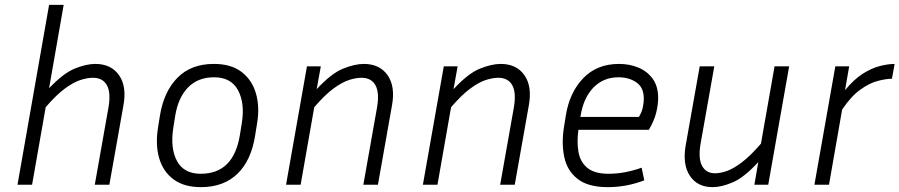

<svg xmlns="http://www.w3.org/2000/svg" viewBox="-20 -760 3701 790"><path d="M362 -440Q340 -440 311.5 -431Q283 -422 247.5 -396Q212 -370 168 -319L112 0H52L182 -740H242L182 -397Q241 -459 288 -478Q335 -497 372 -497Q437 -497 469.5 -451Q502 -405 488 -327L430 0H370L426 -316Q437 -378 420 -409Q403 -440 362 -440Z M1038 -254 1030 -204Q1014 -100 957 -45Q900 10 807 10Q737 10 694 -22Q651 -54 635 -109Q619 -164 630 -234L638 -284Q654 -383 710 -440Q766 -497 860 -497Q931 -497 974 -464Q1017 -431 1033 -376Q1049 -321 1038 -254ZM975 -254Q988 -335 959.5 -388.5Q931 -442 861 -442Q794 -442 753.5 -400Q713 -358 701 -284L693 -234Q680 -149 708.5 -97Q737 -45 806 -45Q941 -45 967 -204Z M1467 -440Q1445 -440 1416.5 -431Q1388 -422 1352.5 -396Q1317 -370 1273 -319L1217 0H1157L1243 -487H1300L1283 -393Q1343 -458 1391.5 -477.5Q1440 -497 1477 -497Q1542 -497 1574.5 -451Q1607 -405 1593 -327L1535 0H1475L1531 -316Q1542 -378 1525 -409Q1508 -440 1467 -440Z M2030 -440Q2008 -440 1979.5 -431Q1951 -422 1915.5 -396Q1880 -370 1836 -319L1780 0H1720L1806 -487H1863L1846 -393Q1906 -458 1954.5 -477.5Q2003 -497 2040 -497Q2105 -497 2137.5 -451Q2170 -405 2156 -327L2098 0H2038L2094 -316Q2105 -378 2088 -409Q2071 -440 2030 -440Z M2631 -18Q2558 10 2481 10Q2400 10 2357 -23.5Q2314 -57 2302 -112.5Q2290 -168 2300 -234L2308 -284Q2323 -379 2379.5 -438Q2436 -497 2527 -497Q2570 -497 2606.5 -482Q2643 -467 2665.5 -436Q2688 -405 2688 -357Q2688 -331 2680.5 -298.5Q2673 -266 2650 -226H2360Q2353 -177 2360 -135.5Q2367 -94 2396.5 -69.5Q2426 -45 2484 -45Q2550 -45 2620 -70ZM2369 -284 2368 -279H2609Q2621 -299 2625 -318.5Q2629 -338 2629 -354Q2629 -400 2598.5 -421Q2568 -442 2525 -442Q2463 -442 2422 -400Q2381 -358 2369 -284Z M3084 0 3100 -93Q3042 -30 2995.5 -10Q2949 10 2912 10Q2850 10 2819 -36Q2788 -82 2801 -160L2859 -487H2919L2863 -171Q2852 -109 2868.5 -78Q2885 -47 2922 -47Q2944 -47 2971 -56.5Q2998 -66 3033 -92.5Q3068 -119 3111 -169L3167 -487H3227L3141 0Z M3650 -436Q3626 -436 3591.5 -427Q3557 -418 3519 -390.5Q3481 -363 3445 -309L3391 0H3331L3417 -487H3474L3457 -389Q3494 -434 3530.5 -457Q3567 -480 3601 -488.5Q3635 -497 3661 -497Z"/></svg>

Font: Inria Sans Light
Style: Italic
Weight: 300
Italic angle: -10°
Designer: Black Foundry Team
Foundry: Black Foundry
Version: Version 1.2; ttfautohint (v1.8.3)